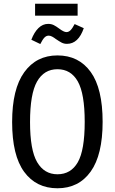

<svg xmlns="http://www.w3.org/2000/svg" viewBox="-20 -997 615 1029"><path d="M530 -344Q530 -167 466 -77.5Q402 12 288 12Q174 12 109.5 -76Q45 -164 45 -343Q45 -520 110 -610Q175 -700 288 -700Q402 -700 466 -611.5Q530 -523 530 -344ZM141 -343Q141 -193 179 -128Q217 -63 288 -63Q360 -63 397 -127.5Q434 -192 434 -344Q434 -495 397 -560.5Q360 -626 288 -626Q216 -626 178.5 -560Q141 -494 141 -343ZM279 -788Q270 -795 260 -800.5Q250 -806 241 -806Q228 -806 218 -795.5Q208 -785 196 -761L148 -784Q163 -824 186 -846.5Q209 -869 238 -869Q255 -869 268 -862.5Q281 -856 297 -844Q322 -825 336 -825Q348 -825 358 -835Q368 -845 380 -868L429 -846Q400 -762 339 -762Q323 -762 310.5 -768.5Q298 -775 279 -788ZM396 -913H168V-977H396Z"/></svg>

Font: Fira Sans Extra Condensed
Style: Regular
Weight: 400
Width: 1
Designer: Carrois Corporate & Edenspiekermann AG
Foundry: Carrois Corporate GbR & Edenspiekermann AG
Version: Version 4.203